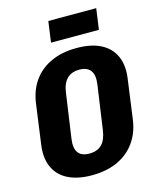

<svg xmlns="http://www.w3.org/2000/svg" viewBox="-132 -991 889 1092"><g transform="rotate(-15 312.5 -445.0)"><path d="M273 11Q188 11 131.5 -18Q75 -47 51 -102Q27 -157 38 -233L70 -467Q81 -544 120.5 -598.5Q160 -653 224.5 -682Q289 -711 374 -711Q460 -711 516 -682Q572 -653 596.5 -598.5Q621 -544 610 -467L578 -233Q567 -157 527 -102Q487 -47 422.5 -18Q358 11 273 11ZM290 -112Q337 -112 363.5 -138.5Q390 -165 398 -221L435 -479Q443 -534 423 -561Q403 -588 357 -588Q311 -588 284 -561Q257 -534 250 -479L213 -221Q205 -166 224.5 -139Q244 -112 290 -112ZM541 -901 524 -778H242L259 -901Z"/></g></svg>

Font: Pathway Extreme Condensed ExtraBold
Style: Italic
Weight: 800
Width: 3
Italic angle: -8°
Version: Version 1.001;gftools[0.9.26]